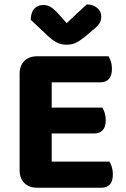

<svg xmlns="http://www.w3.org/2000/svg" viewBox="-20 -867 584 889"><path d="M70.8 -423.8H219.4V-6.5Q210.1 -4 191.5 -0.8Q172.9 2.3 152 2.3Q114.5 2.3 92.6 -19.7Q70.8 -41.7 70.8 -79ZM219.4 -181.9 70.8 -182.1V-525.2Q70.8 -562.7 92.6 -584.6Q114.5 -606.5 152 -606.5Q172.9 -606.5 191.5 -603.5Q210.1 -600.5 219.4 -597.7ZM152 -249.1V-368.8H453.8Q459.8 -359.5 464.7 -344.4Q469.6 -329.3 469.6 -311Q469.6 -279 455.5 -264.1Q441.4 -249.1 416.6 -249.1ZM152 2.3V-118.9H486.7Q492.8 -109.6 497.7 -93.9Q502.6 -78.2 502.6 -59.6Q502.6 -27.6 488.5 -12.7Q474.4 2.3 449.5 2.3ZM152 -485.8V-606.5H482.5Q488.5 -597.2 493.4 -582.1Q498.3 -567 498.3 -548.6Q498.3 -516.7 484.2 -501.2Q470.2 -485.8 445.3 -485.8ZM288.7 -759.8Q311.8 -781.6 335.6 -804Q359.3 -826.5 382 -846.7Q410.7 -846.4 429.8 -830.6Q448.8 -814.8 448.8 -790.1Q448.8 -771.3 439.4 -757.3Q430 -743.4 406.1 -724.8L370.4 -694.4Q345.8 -675.1 328 -667.5Q310.3 -660 288.7 -660Q262.3 -660 243 -670.3Q223.6 -680.6 205.5 -697.2L122.5 -775.3Q122.5 -808 138 -825.9Q153.4 -843.9 181.4 -843.9Q199.2 -843.9 215 -834.5Q230.8 -825.1 255.2 -797.7Z"/></svg>

Font: Baloo Bhaijaan 2
Style: Regular
Weight: 400
Designer: Sanskriti Dholi, Noopur Datye and Ek Type
Foundry: Ek Type
Version: Version 1.701